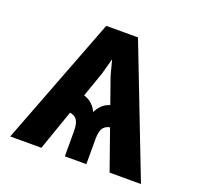

<svg xmlns="http://www.w3.org/2000/svg" viewBox="-100 -649 783 758"><g transform="rotate(20 291.0 -270.0)"><path d="M433.6 0 306.6 -360.4 259.3 -540H356.4L565.4 0ZM245.6 0V-106.9Q245.6 -141.6 232.7 -156Q219.7 -170.4 185.5 -171.4V-260.3Q217.3 -260.3 246.1 -248Q274.9 -235.8 291 -202.6Q307.1 -235.8 335.7 -248Q364.3 -260.3 396.5 -260.3V-171.4Q362.8 -170.4 349.4 -156.2Q335.9 -142.1 335.9 -106.9V0ZM16.1 0 223.1 -540H321.3L272.5 -359.9L147 0Z"/></g></svg>

Font: V-Inter
Style: SemiBold-600
Weight: 600
Designer: Rasmus Andersson
Foundry: rsms
Version: Version 4.000;git-4146feb